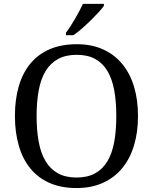

<svg xmlns="http://www.w3.org/2000/svg" viewBox="-20 -951 782 981"><path d="M685.1 -357.9Q685.1 -275.4 664.6 -207.5Q644 -139.6 604 -91.3Q564 -43 505.4 -16.6Q446.8 9.8 371.1 9.8Q291.5 9.8 232.4 -16.6Q173.3 -43 134.3 -91.3Q95.2 -139.6 75.7 -207.8Q56.2 -275.9 56.2 -358.9Q56.2 -441.9 75.7 -509.5Q95.2 -577.1 134.3 -625Q173.3 -672.9 232.9 -699Q292.5 -725.1 372.1 -725.1Q447.8 -725.1 505.9 -699Q564 -672.9 604 -624.8Q644 -576.7 664.6 -509Q685.1 -441.4 685.1 -357.9ZM167 -357.9Q167 -283.7 178 -225.3Q189 -167 213.4 -126.7Q237.8 -86.4 276.6 -65.2Q315.4 -43.9 371.1 -43.9Q426.8 -43.9 465.6 -65.2Q504.4 -86.4 528.6 -126.7Q552.7 -167 563.5 -225.3Q574.2 -283.7 574.2 -357.9Q574.2 -432.1 563.5 -490.5Q552.7 -548.8 528.6 -588.9Q504.4 -628.9 466.1 -649.9Q427.7 -670.9 372.1 -670.9Q316.4 -670.9 277.3 -649.9Q238.3 -628.9 213.6 -588.9Q189 -548.8 178 -490.5Q167 -432.1 167 -357.9ZM316.9 -784.2Q328.1 -798.3 340.1 -816.9Q352.1 -835.4 363.5 -855.2Q375 -875 385.5 -894.8Q396 -914.6 403.8 -931.2H510.7V-920.9Q501.5 -907.7 483.4 -887.9Q465.3 -868.2 443.4 -846.7Q421.4 -825.2 398.2 -804.9Q375 -784.7 355 -771H316.9Z"/></svg>

Font: Droid Serif
Style: Regular
Weight: 400
Version: Version 1.00 build 112